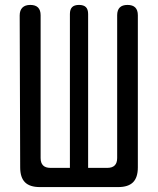

<svg xmlns="http://www.w3.org/2000/svg" viewBox="-20 -760 640 780"><path d="M142 0Q101 0 81.5 -19.5Q62 -39 62 -80L60 -697Q60 -718 71 -729Q82 -740 103 -740Q124 -740 134.5 -729.5Q145 -719 145 -698V-118Q145 -98 155 -88Q165 -78 185 -78H264V-703Q264 -722 273 -731Q282 -740 301 -740Q320 -740 329 -731Q338 -722 338 -703V-78H416Q436 -78 446 -88Q456 -98 456 -118V-698Q456 -719 466.5 -729.5Q477 -740 498 -740Q519 -740 529.5 -729.5Q540 -719 540 -698V-80Q540 -39 520.5 -19.5Q501 0 460 0Z"/></svg>

Font: Maple Mono
Style: Regular
Weight: 400
Monospace: yes
Designer: subframe7536
Version: Version 7.300